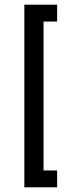

<svg xmlns="http://www.w3.org/2000/svg" viewBox="-20 -760 310 820"><path d="M84 40V-740H224V-668H166V-32H224V40Z"/></svg>

Font: PTCRaleway Medium
Style: Regular
Weight: 500
Designer: Matt McInerney, Pablo Impallari, Rodrigo Fuenzalida
Foundry: Matt McInerney, Pablo Impallari, Rodrigo Fuenzalida
Version: Version 3.000g; ttfautohint (v1.5) -l 8 -r 28 -G 28 -x 14 -D